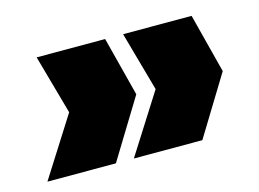

<svg xmlns="http://www.w3.org/2000/svg" viewBox="-59 -569 737 547"><g transform="rotate(-15 309.0 -295.0)"><path d="M478 -120H276L387 -295L338 -470H540L585 -295ZM223 -120H21L132 -295L83 -470H285L330 -295Z"/></g></svg>

Font: Poppins Black
Style: Italic
Weight: 900
Italic angle: -10°
Designer: Ninad Kale (Devanagari), Jonny Pinhorn (Latin)
Foundry: Indian Type Foundry
Version: Version 3.200;PS 1.000;hotconv 16.6.54;makeotf.lib2.5.65590